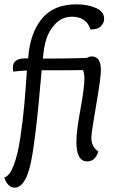

<svg xmlns="http://www.w3.org/2000/svg" viewBox="-20 -734 521 885"><path d="M402 -474Q445 -474 445 -411Q445 -374 423 -248Q401 -122 401 -99Q401 -58 433 -36Q419 10 382 10Q332 10 332 -81Q332 -128 350.5 -228.5Q369 -329 369 -371Q369 -397 362 -411Q339 -410 172 -410Q143 -65 118 34Q93 131 47 131Q32 131 19 118.5Q6 106 0 84Q24 77 43 28.5Q62 -20 74 -101.5Q86 -183 92 -251Q98 -319 104 -409Q75 -408 41 -404Q39 -418 39 -422Q39 -465 97 -465H110Q117 -577 171 -645.5Q225 -714 333 -714Q383 -714 421.5 -697.5Q460 -681 460 -647Q460 -628 445 -613Q430 -598 397 -598Q378 -657 312 -657Q267 -657 236.5 -625.5Q206 -594 193.5 -553.5Q181 -513 178 -464Q304 -464 380 -467Q392 -474 402 -474Z"/></svg>

Font: Overlock
Style: Italic
Weight: 400
Designer: Dario Muhafara
Foundry: Dario Manuel Muhafara
Version: Version 1.001